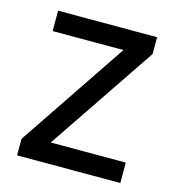

<svg xmlns="http://www.w3.org/2000/svg" viewBox="-80 -552 555 618"><g transform="rotate(15 197.0 -243.0)"><path d="M376 -1H32V-56L275 -417H39V-485H369V-429L126 -69H376Z"/></g></svg>

Font: Shorif Bongobondhu UNICODE
Style: Bold
Weight: 700
Designer: Shorif Uddin Shishir, Shorif art & Design, e-mail : shorifart@gmail.com, facebook : Shorif2001
Foundry: Lipighor Font Foundry
Version: Designed By Shorif Uddin Shishir | Build By Niladri